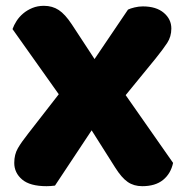

<svg xmlns="http://www.w3.org/2000/svg" viewBox="-20 -632 641 660"><path d="M23 -532Q28 -546 37 -560Q46 -574 59.5 -585.5Q73 -597 91 -604.5Q109 -612 131 -612Q160 -612 182 -597.5Q204 -583 227 -548L305 -429L420 -599Q428 -603 442.5 -606.5Q457 -610 471 -610Q517 -610 543 -588Q569 -566 569 -534Q569 -506 554.5 -484Q540 -462 515 -431L412 -305L575 -72Q567 -35 540.5 -13.5Q514 8 469 8Q440 8 419 -6.5Q398 -21 376 -56L295 -184L169 6Q161 7 154 7.5Q147 8 140 8Q83 8 56 -15Q29 -38 29 -72Q29 -101 41.5 -122.5Q54 -144 77 -173L182 -308Z"/></svg>

Font: Baloo Tammudu
Style: Regular
Weight: 400
Designer: Omkar Shende and Ek Type
Foundry: Ek Type
Version: Version 1.007;PS 1.000;hotconv 1.0.88;makeotf.lib2.5.647800